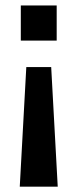

<svg xmlns="http://www.w3.org/2000/svg" viewBox="-20 -540 288 716"><path d="M57.6 -519.5H191.4V-388.7H57.6ZM78.1 -290H170.9L195.3 156.2H53.7Z"/></svg>

Font: Altinn-DIN
Style: DIN-Bold
Weight: 700
Designer: Charles Nix
Foundry: Altinn
Version: Version 2.00